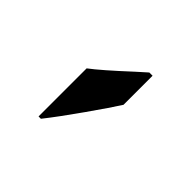

<svg xmlns="http://www.w3.org/2000/svg" viewBox="3 -982 593 593"><g transform="rotate(-45 299.0 -686.0)"><path d="M339.8 -606Q306.2 -627.4 240.5 -673.6Q174.8 -719.7 128.9 -755.9V-766.1H338.9Q364.3 -731.9 438 -652.3L466.8 -620.1V-606Z"/></g></svg>

Font: Sahel Black FD
Style: Black-FD
Weight: 900
Foundry: Saber Rastikerdar (saber.rastikerdar@gmail.com)
Version: Version 3.3.1